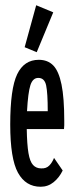

<svg xmlns="http://www.w3.org/2000/svg" viewBox="-20 -702 290 732"><path d="M135 10Q78 10 48.5 -43.5Q19 -97 19 -227Q19 -364 45.5 -419Q72 -474 128 -474Q162 -474 183 -452.5Q204 -431 214.5 -380Q225 -329 225 -241Q225 -231 225 -224.5Q225 -218 224 -210H82Q83 -151 88.5 -118.5Q94 -86 106 -73Q118 -60 137 -60Q156 -59 167.5 -70.5Q179 -82 186 -100L219 -52Q206 -25 184.5 -7.5Q163 10 135 10ZM83 -278H162Q162 -347 156 -376Q150 -405 126 -405Q105 -405 96 -377.5Q87 -350 83 -278ZM120 -503 74 -522 118 -682 183 -655Z"/></svg>

Font: Inconsolata UltraCondensed SemiBold
Style: Regular
Weight: 600
Width: 1
Monospace: yes
Designer: Raph Levien, Cyreal, Brenton Simpson
Foundry: Raph Levien, Cyreal, Google
Version: Version 3.001; ttfautohint (v1.8.2.53-6de2)